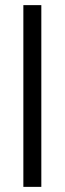

<svg xmlns="http://www.w3.org/2000/svg" viewBox="-20 -728 252 748"><path d="M71 0V-708H141V0Z"/></svg>

Font: Outfit Thin Light
Style: Regular
Weight: 300
Version: Version 1.100;gftools[0.9.27]